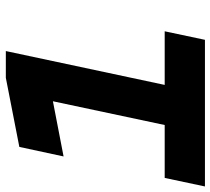

<svg xmlns="http://www.w3.org/2000/svg" viewBox="-82 -688 740 675"><g transform="rotate(-90 288.5 -350.0)"><path d="M-29 0 1 -141.5H187L270.5 -534.5L76.5 -497L110 -652.5L353 -700H447L328 -141.5H516.5L486.5 0Z"/></g></svg>

Font: Tourney Expanded Black
Style: Italic
Weight: 900
Width: 7
Italic angle: -12°
Designer: Tyler Finck
Foundry: Etcetera Type Co
Version: Version 1.010; ttfautohint (v1.8.3)